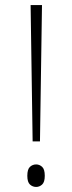

<svg xmlns="http://www.w3.org/2000/svg" viewBox="-20 -734 285 759"><path d="M109 -175 101 -714H146L138 -175ZM123 5Q109 5 98.5 -4.5Q88 -14 88 -39Q88 -65 98.5 -74.5Q109 -84 123 -84Q136 -84 146.5 -74.5Q157 -65 157 -39Q157 -14 146.5 -4.5Q136 5 123 5Z"/></svg>

Font: Noto Serif Condensed ExtraLight
Style: Regular
Weight: 200
Width: 3
Designer: Monotype Design Team
Foundry: Monotype Imaging Inc.
Version: Version 2.013; ttfautohint (v1.8.4.7-5d5b)